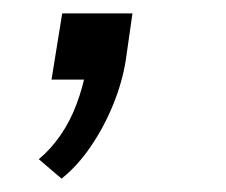

<svg xmlns="http://www.w3.org/2000/svg" viewBox="-20 -119 338 287"><path d="M72 148 38 119Q56 104 70.5 83Q85 62 94.5 36.5Q104 11 108 -12L116 0H57L73 -99H178L168 -29Q163 3 149.5 36.5Q136 70 116 99.5Q96 129 72 148Z"/></svg>

Font: Nunito Sans 7pt Expanded Light
Style: Italic
Weight: 300
Width: 7
Italic angle: -9°
Designer: Vernon Adams
Foundry: Vernon Adams
Version: Version 3.101;gftools[0.9.27]